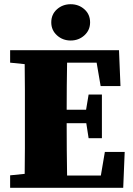

<svg xmlns="http://www.w3.org/2000/svg" viewBox="-20 -890 631 910"><path d="M28 -593V-652H544L551 -482H457L438 -593H298Q297 -538 296.5 -482Q296 -426 296 -370H388L400 -442H463V-235H400L389 -306H296Q296 -240 296.5 -179Q297 -118 298 -58H458L477 -170H571L564 0H28V-59L97 -66Q98 -126 98 -187.5Q98 -249 98 -310V-342Q98 -403 98 -464Q98 -525 97 -586ZM315 -698Q277 -698 250 -722.5Q223 -747 223 -784Q223 -822 250 -846Q277 -870 315 -870Q353 -870 380 -846Q407 -822 407 -784Q407 -747 380 -722.5Q353 -698 315 -698Z"/></svg>

Font: Source Serif Pro Black
Style: Regular
Weight: 900
Designer: Frank Grießhammer
Foundry: Adobe Systems Incorporated
Version: Version 3.001;hotconv 1.0.111;makeotfexe 2.5.65597